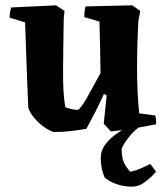

<svg xmlns="http://www.w3.org/2000/svg" viewBox="-20 -484 621 720"><path d="M182 11Q164 6 143.5 -9Q123 -24 107 -43.5Q91 -63 86 -81Q84 -122 82 -176.5Q80 -231 78 -289.5Q76 -348 74 -400L16 -418Q16 -438 22 -456L190 -464L222 -443L219 -413Q217 -302 216.5 -216Q216 -130 225 -82Q251 -72 274 -72Q291 -89 312.5 -129Q334 -169 357 -210Q356 -305 353 -403L296 -420Q296 -430 297 -440Q298 -450 301 -460L476 -464L506 -443L499 -406Q494 -319 494 -228Q494 -137 502 -59L562 -51Q567 -33 565 -18Q526 -10 484 -3Q442 4 396 9L369 -20L380 -126L370 -132Q353 -95 337.5 -64.5Q322 -34 304 -1Q274 4 246 7.5Q218 11 182 11ZM464 -12H509Q486 3 470 22Q454 41 445 56Q436 71 436 74Q436 115 451 137.5Q466 160 470 160Q489 156 508 147.5Q527 139 544 131L565 160Q552 176 527 196Q502 216 475 216Q449 216 422 208Q395 200 374 183Q371 181 364.5 159Q358 137 358 107Q358 81 374 59Q390 37 414.5 19.5Q439 2 464 -12Z"/></svg>

Font: Labrada
Style: Bold
Weight: 700
Designer: Mercedes Jáuregui
Foundry: Omnibus-Type Team
Version: Version 1.000; ttfautohint (v1.8.4.7-5d5b)